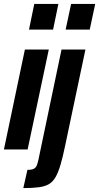

<svg xmlns="http://www.w3.org/2000/svg" viewBox="-35 -763 506 980"><path d="M113 -612 140 -743H263L236 -612ZM-15 0 92 -510H214L106 0ZM300 -612 328 -743H451L423 -612ZM84 197 105 104Q127 104 137.5 98.5Q148 93 152.5 82Q157 71 161 53L279 -510H401L297 -17Q285 41 273.5 79.5Q262 118 248 142Q234 166 213.5 177.5Q193 189 161.5 193Q130 197 84 197Z"/></svg>

Font: Saira ExtraCondensed ExtraBold
Style: Italic
Weight: 800
Width: 2
Italic angle: -12°
Designer: Hector Gatti with collaboration of the Omnibus-Type team
Foundry: Omnibus-Type
Version: Version 1.101